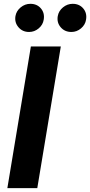

<svg xmlns="http://www.w3.org/2000/svg" viewBox="-20 -966 463 986"><path d="M292.3 -727.3 171.5 0H17.8L138.5 -727.3ZM346.6 -801.8Q312.5 -801.8 291.7 -826Q271 -850.1 276.6 -883.2Q281.2 -909.8 303.4 -928.1Q325.6 -946.4 353.3 -946.4Q387.4 -946.4 407.5 -922.6Q427.6 -898.8 421.9 -865.1Q418 -838.8 396.1 -820.3Q374.3 -801.8 346.6 -801.8ZM129.3 -801.8Q95.5 -801.8 74.8 -826.2Q54 -850.5 59.3 -883.2Q63.9 -909.8 86.1 -928.1Q108.3 -946.4 136 -946.4Q170.1 -946.4 190.2 -922.6Q210.2 -898.8 204.5 -865.1Q200.6 -838.8 178.8 -820.3Q157 -801.8 129.3 -801.8Z"/></svg>

Font: Karasuma Gothic
Style: Bold Italic
Weight: 700
Italic angle: 9.39998°
Designer: Rasmus Andersson / Ryoko Nishizuka
Foundry: Genbu
Version: Version 1.00